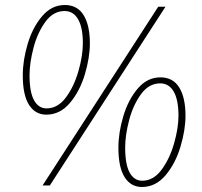

<svg xmlns="http://www.w3.org/2000/svg" viewBox="-20 -741 807 767"><path d="M71 -440Q71 -500 90.5 -565.5Q110 -631 148 -676Q186 -721 239 -721Q289 -721 314 -680.5Q339 -640 339 -568Q339 -511 319 -444Q299 -377 259.5 -330Q220 -283 165 -283Q121 -283 96 -322Q71 -361 71 -440ZM612 -714H641L179 0H150ZM311 -568Q311 -631 292 -664Q273 -697 238 -697Q193 -697 161.5 -654Q130 -611 114 -550.5Q98 -490 98 -440Q98 -373 116 -340.5Q134 -308 166 -308Q211 -308 243.5 -352Q276 -396 293.5 -457.5Q311 -519 311 -568ZM453 -151Q453 -211 472.5 -276.5Q492 -342 530 -387Q568 -432 621 -432Q671 -432 696 -391.5Q721 -351 721 -279Q721 -222 701 -155Q681 -88 641.5 -41Q602 6 547 6Q503 6 478 -33Q453 -72 453 -151ZM693 -279Q693 -342 674 -375Q655 -408 620 -408Q575 -408 543.5 -365Q512 -322 496 -261.5Q480 -201 480 -151Q480 -84 498 -51.5Q516 -19 548 -19Q593 -19 625.5 -63Q658 -107 675.5 -168.5Q693 -230 693 -279Z"/></svg>

Font: Noto Serif NarrowThin
Style: Italic
Weight: 250
Width: 4
Italic angle: -12°
Designer: Monotype Design Team
Foundry: Monotype Imaging Inc.
Version: Version 1.001